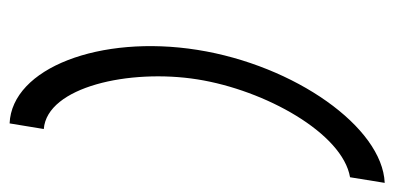

<svg xmlns="http://www.w3.org/2000/svg" viewBox="-236 -500 841 410"><g transform="rotate(90 185.0 -294.5)"><path d="M86 -295C53 -87 125 101 243 106L255 33C165 26 126 -150 149 -295C172 -440 264 -605 358 -621L370 -695C251 -690 119 -503 86 -295Z"/></g></svg>

Font: Charger Sport
Style: LitExtObl
Weight: 300
Designer: Jasper
Foundry: Cannot Into Space Fonts
Version: Version 1.1